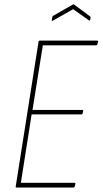

<svg xmlns="http://www.w3.org/2000/svg" viewBox="-20 -836 457 856"><path d="M53 0Q49 0 50 -4L152 -651Q153 -655 158 -655H413Q418 -655 417 -651L414 -638Q413 -634 409 -634H171L125 -346H347Q352 -346 351 -342L348 -329Q347 -326 343 -326H121L73 -21H312Q317 -21 316 -16L313 -4Q312 0 307 0ZM216 -744Q214 -743 212 -743Q210 -743 211 -746L213 -759Q214 -762 214.5 -763.5Q215 -765 218 -766L305 -816Q308 -817 310 -816L380 -764Q385 -761 384 -757L382 -748Q381 -742 377 -745L306 -795Z"/></svg>

Font: Sofia Sans Condensed Thin
Style: Italic
Weight: 250
Italic angle: -9°
Version: Version 4.100